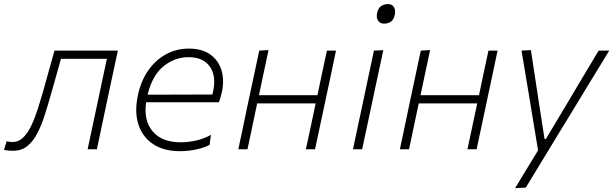

<svg xmlns="http://www.w3.org/2000/svg" viewBox="-60 -748 3072 962"><path d="M6 7.5Q-2.5 7.5 -16.2 6.5Q-30 5.5 -40 3L-26.5 -40.5Q-18.5 -38 -9.8 -37.2Q-1 -36.5 4 -36.5Q33.5 -36.5 56.5 -59.2Q79.5 -82 97.2 -119.5Q115 -157 129.5 -202.5Q144 -248 157 -293.5Q171 -344 185.2 -395Q199.5 -446 213 -494.5H530.5Q518.5 -439 507.2 -386Q496 -333 482.5 -270L472 -220.5Q459.5 -160 448.2 -108Q437 -56 425.5 0H379Q391 -56 402 -108Q413 -160 426 -220.5L436.5 -270Q447.5 -322.5 456.8 -365.8Q466 -409 475.5 -453.5H245.5Q233.5 -410.5 221.2 -366.8Q209 -323 196 -278Q180 -221 163.5 -169.5Q147 -118 125.8 -78Q104.5 -38 75.8 -15.2Q47 7.5 6 7.5Z M841 9.5Q761 9.5 707.5 -25.8Q654 -61 633.5 -124.2Q613 -187.5 631 -271Q646 -342.5 682.5 -394.8Q719 -447 771.2 -475.8Q823.5 -504.5 885.5 -504.5Q952.5 -504.5 993.8 -474.8Q1035 -445 1049.8 -395.8Q1064.5 -346.5 1052 -287.5Q1049.5 -275.5 1045 -261Q1040.5 -246.5 1037 -235.5H672Q659 -144 705.2 -89.5Q751.5 -35 845.5 -35Q884.5 -35 924.8 -44.5Q965 -54 997 -72.5L990 -22.5Q972.5 -11 930 -0.8Q887.5 9.5 841 9.5ZM884.5 -461.5Q815.5 -461.5 759.2 -416Q703 -370.5 679.5 -273.5L1004 -274.5Q1006.5 -284.5 1008.5 -293.5Q1024 -369 990.8 -415.2Q957.5 -461.5 884.5 -461.5Z M1134 0Q1146 -56 1157 -108Q1168 -160 1180.5 -220.5L1191 -270Q1204.5 -333 1215.8 -386Q1227 -439 1239 -494.5L1285.5 -497Q1273.5 -440.5 1262 -387Q1250.5 -333.5 1237.5 -271H1530.5Q1543.5 -334 1554.8 -386.5Q1566 -439 1578 -494.5H1623.5Q1612 -439 1600.8 -386Q1589.5 -333 1576 -270L1565.5 -220.5Q1552.5 -160 1541.5 -108Q1530.5 -56 1518.5 0H1472.5Q1484.5 -56 1495.8 -108Q1507 -160 1519.5 -220.5L1521.5 -230H1228.5L1226.5 -220.5Q1214 -160 1202.8 -108Q1191.5 -56 1180 0Z M1708.5 0Q1720.5 -56 1731.2 -107.2Q1742 -158.5 1755.5 -220.5L1766 -270Q1779.5 -333 1790.5 -386Q1801.5 -439 1813.5 -494.5L1860.5 -496.5Q1848 -439 1837 -386.8Q1826 -334.5 1812 -270L1801.5 -220.5Q1788.5 -159 1777.5 -107.5Q1766.5 -56 1754.5 0ZM1864 -629.5Q1844.5 -629.5 1834.5 -644Q1824.5 -658.5 1829.5 -682.5Q1834.5 -707.5 1849.5 -717.5Q1864.5 -727.5 1884 -727.5Q1904 -727.5 1913.5 -712.8Q1923 -698 1918 -674Q1913 -650 1898.8 -639.8Q1884.5 -629.5 1864 -629.5Z M1943.5 0Q1955.5 -56 1966.5 -108Q1977.5 -160 1990 -220.5L2000.5 -270Q2014 -333 2025.2 -386Q2036.5 -439 2048.5 -494.5L2095 -497Q2083 -440.5 2071.5 -387Q2060 -333.5 2047 -271H2340Q2353 -334 2364.2 -386.5Q2375.5 -439 2387.5 -494.5H2433Q2421.5 -439 2410.2 -386Q2399 -333 2385.5 -270L2375 -220.5Q2362 -160 2351 -108Q2340 -56 2328 0H2282Q2294 -56 2305.2 -108Q2316.5 -160 2329 -220.5L2331 -230H2038L2036 -220.5Q2023.5 -160 2012.2 -108Q2001 -56 1989.5 0Z M2521 194.5Q2549 148 2578.2 100Q2607.5 52 2636 5.5Q2628 -42.5 2620 -91.2Q2612 -140 2604 -187.5L2589.5 -276.5Q2580.5 -330 2571.2 -385.8Q2562 -441.5 2553 -494.5L2600 -497Q2610.5 -427 2620.8 -360.8Q2631 -294.5 2641.5 -224.5L2668.5 -51.5H2675L2779 -225.5Q2820 -294.5 2859.5 -360.8Q2899 -427 2939.5 -494.5H2992.5Q2968.5 -454.5 2945.5 -417.2Q2922.5 -380 2895.2 -335.2Q2868 -290.5 2830.5 -228.5L2745.5 -89.5Q2687.5 6.5 2647.2 72.2Q2607 138 2574.5 192Z"/></svg>

Font: Commissioner ExtraLight
Style: Italic
Weight: 200
Italic angle: -12°
Designer: Kostas Bartsokas
Foundry: Kostas Bartsokas
Version: Version 1.000; ttfautohint (v1.8.3)